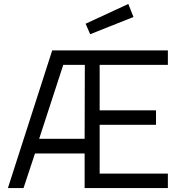

<svg xmlns="http://www.w3.org/2000/svg" viewBox="-20 -951 916 971"><path d="M408 0V-175H157L99 0H20L244 -696H829V-623H484V-393H769V-320H484V-73H829V0ZM300 -623 178 -249H408L409 -623ZM413 -831 629 -931 655 -865 436 -778Z"/></svg>

Font: TitilliumWeb-Regular
Style: Regular
Weight: 400
Version: Version 1.001;PS 57.000;hotconv 1.0.70;makeotf.lib2.5.55311